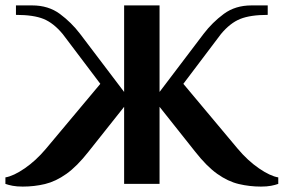

<svg xmlns="http://www.w3.org/2000/svg" viewBox="-30 -680 1049 710"><path d="M54 10Q32 10 16.5 7Q1 4 -10 0V-24Q20 -29 61.5 -57.5Q103 -86 140 -130L341 -370L202 -554Q168 -595 131 -610Q94 -625 29 -625V-660H89Q149 -660 191.5 -628.5Q234 -597 266 -555L429 -340V-660H560V-340L723 -555Q755 -597 797.5 -628.5Q840 -660 900 -660H960V-625Q896 -625 858.5 -610Q821 -595 787 -554L648 -370L849 -130Q886 -86 927.5 -57.5Q969 -29 999 -24V0Q988 4 972.5 7Q957 10 935 10Q893 10 853 0.5Q813 -9 773.5 -37Q734 -65 691 -120L560 -285V0H429V-285L298 -120Q255 -65 215.5 -37Q176 -9 136.5 0.5Q97 10 54 10Z"/></svg>

Font: El Messiri
Style: Regular
Weight: 400
Designer: Mohamed Gaber
Foundry: Kief Type Foundry
Version: Version 2.020